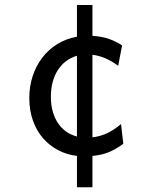

<svg xmlns="http://www.w3.org/2000/svg" viewBox="-20 -665 626 787"><path d="M188.5 -268.1Q188.5 -236.3 195.8 -209.5Q203.1 -182.6 216.8 -161.6Q230.5 -140.6 250.5 -126.2Q270.5 -111.8 295.4 -105.5V-436.5Q272 -429.7 252.4 -415.5Q232.9 -401.4 218.5 -379.9Q204.1 -358.4 196.3 -330.3Q188.5 -302.2 188.5 -268.1ZM358.9 -644.5V-518.1Q398.4 -515.6 427.7 -505.1Q457 -494.6 480.5 -479L464.4 -395.5Q438 -414.6 412.4 -425.8Q386.7 -437 358.9 -440.4V-102.1Q392.6 -106 421.1 -119.9Q449.7 -133.8 476.1 -156.7L485.4 -75.7Q456.1 -53.7 426.5 -41.5Q397 -29.3 358.9 -25.9V102.5H295.4V-25.9Q253.9 -30.8 218.3 -49.6Q182.6 -68.4 156.2 -98.6Q129.9 -128.9 115 -170.7Q100.1 -212.4 100.1 -263.7Q100.1 -310.5 113.8 -352.5Q127.4 -394.5 152.6 -427.7Q177.7 -460.9 213.9 -483.6Q250 -506.3 295.4 -514.6V-644.5Z"/></svg>

Font: Andika Phon
Style: Regular
Weight: 400
Designer: Victor Gaultney, Annie Olsen, Julie Remington, Don Collingsworth, Eric Hays, Becca Hirsbrunner
Foundry: SIL International
Version: Version 5.000